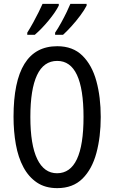

<svg xmlns="http://www.w3.org/2000/svg" viewBox="-20 -963 590 993"><path d="M501 -358Q501 -255 478.5 -171.5Q456 -88 406.5 -39Q357 10 276 10Q214 10 171 -19Q128 -48 101 -98.5Q74 -149 62 -216Q50 -283 50 -359Q50 -724 276 -724Q357 -724 406.5 -675Q456 -626 478.5 -543.5Q501 -461 501 -358ZM137 -358Q137 -214 172.5 -140.5Q208 -67 275 -67Q412 -67 412 -358Q412 -648 276 -648Q206 -648 171.5 -574.5Q137 -501 137 -358ZM428 -934Q417 -912 395.5 -883Q374 -854 349.5 -827Q325 -800 306 -783H265V-794Q280 -816 296 -845Q312 -874 325 -901Q338 -928 344 -943H428ZM284 -934Q267 -900 231.5 -857Q196 -814 160 -783H121V-794Q136 -818 151.5 -846Q167 -874 180 -900.5Q193 -927 200 -943H284Z"/></svg>

Font: Noto Sans ExtraCondensed
Style: Regular
Weight: 400
Width: 2
Designer: Monotype Design Team
Foundry: Monotype Imaging Inc.
Version: Version 2.013; ttfautohint (v1.8.4.7-5d5b)